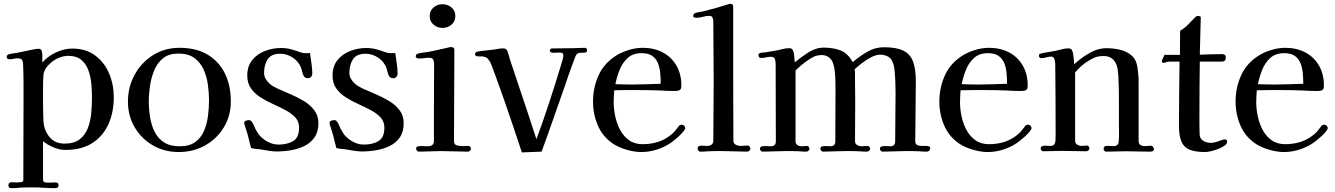

<svg xmlns="http://www.w3.org/2000/svg" viewBox="-20 -792 6983 1004"><path d="M461 -285Q461 -317 457.5 -354.5Q454 -392 442 -425Q430 -458 405 -479Q380 -500 337 -500Q324 -500 311 -497Q298 -494 286 -489Q261 -479 235 -453.5Q209 -428 207 -398Q205 -367 205 -334.5Q205 -302 205 -270Q205 -243 205.5 -216Q206 -189 207 -162Q209 -113 237.5 -77Q266 -41 318 -41Q369 -41 398 -64.5Q427 -88 440.5 -125Q454 -162 457.5 -204.5Q461 -247 461 -285ZM575 -284Q575 -204 546.5 -141.5Q518 -79 462 -43.5Q406 -8 321 -8Q292 -8 259.5 -21.5Q227 -35 205 -54Q205 -4 205 46.5Q205 97 205 147Q205 156 211 160Q213 162 220.5 162.5Q228 163 232 163Q241 163 250 162.5Q259 162 268 162Q276 162 281 164.5Q286 167 286 176Q286 186 280.5 189Q275 192 266 192Q239 192 212 190Q185 188 157 188Q140 188 122.5 188Q105 188 88 189Q64 192 38 192Q24 192 24 177Q24 161 41 161Q49 161 56 161.5Q63 162 70 162Q76 162 89 160.5Q102 159 102 150Q102 46 102.5 -57.5Q103 -161 103 -264Q103 -311 103 -357.5Q103 -404 101 -450Q101 -468 96 -477.5Q91 -487 71 -487Q61 -487 51 -484.5Q41 -482 31 -482Q25 -482 20 -485Q15 -488 15 -495Q15 -501 19.5 -504.5Q24 -508 29 -509Q37 -511 46.5 -512.5Q56 -514 65 -515Q78 -517 102 -522.5Q126 -528 149 -532.5Q172 -537 181 -537Q195 -537 198 -526Q202 -514 201.5 -497.5Q201 -481 201 -469V-465Q229 -497 272 -517.5Q315 -538 358 -538Q429 -538 477.5 -502Q526 -466 550.5 -408Q575 -350 575 -284Z M1073 -266Q1073 -307 1067 -350Q1061 -393 1044 -430Q1027 -467 995.5 -489.5Q964 -512 912 -512Q864 -512 833.5 -488Q803 -464 787 -425.5Q771 -387 764.5 -344.5Q758 -302 758 -264Q758 -222 764.5 -180.5Q771 -139 788 -104Q805 -69 837 -48Q869 -27 920 -27Q970 -27 1000.5 -49Q1031 -71 1046.5 -107Q1062 -143 1067.5 -185Q1073 -227 1073 -266ZM1187 -262Q1187 -186 1150.5 -126Q1114 -66 1052.5 -31.5Q991 3 915 3Q840 3 780 -31.5Q720 -66 684.5 -126Q649 -186 649 -260Q649 -337 684 -401Q719 -465 780 -503.5Q841 -542 919 -542Q1005 -542 1064.5 -507Q1124 -472 1155.5 -409Q1187 -346 1187 -262Z M1645 -148Q1645 -103 1625 -74Q1605 -45 1572.5 -29Q1540 -13 1502 -6.5Q1464 0 1427 0Q1408 0 1389.5 -3Q1371 -6 1353 -9Q1338 -12 1322.5 -13Q1307 -14 1293 -18Q1286 -42 1280.5 -66.5Q1275 -91 1267 -114Q1266 -119 1261.5 -131.5Q1257 -144 1257 -148Q1257 -158 1266.5 -161Q1276 -164 1283 -164Q1288 -164 1292.5 -160Q1297 -156 1299 -152Q1304 -145 1307 -137Q1310 -129 1314 -121Q1321 -109 1327.5 -97.5Q1334 -86 1344 -77Q1362 -59 1386.5 -47.5Q1411 -36 1436 -36Q1483 -36 1513.5 -54.5Q1544 -73 1544 -125Q1544 -156 1524.5 -177.5Q1505 -199 1474 -215.5Q1443 -232 1408.5 -247.5Q1374 -263 1343 -282.5Q1312 -302 1292.5 -329.5Q1273 -357 1273 -397Q1273 -446 1299 -478Q1325 -510 1365.5 -525.5Q1406 -541 1449 -541Q1478 -541 1501.5 -534.5Q1525 -528 1552 -518Q1564 -514 1580 -514Q1585 -514 1590.5 -514Q1596 -514 1601 -515Q1604 -489 1608.5 -461.5Q1613 -434 1613 -408Q1613 -398 1607 -390.5Q1601 -383 1590 -383Q1573 -383 1567 -397Q1563 -406 1560.5 -416Q1558 -426 1555 -436Q1543 -469 1512 -490Q1481 -511 1446 -511Q1399 -511 1380 -482.5Q1361 -454 1361 -411Q1361 -395 1368 -382Q1375 -369 1386 -358Q1396 -348 1408 -341Q1420 -334 1433 -328Q1462 -315 1498.5 -299.5Q1535 -284 1568.5 -264Q1602 -244 1623.5 -215.5Q1645 -187 1645 -148Z M2091 -148Q2091 -103 2071 -74Q2051 -45 2018.5 -29Q1986 -13 1948 -6.5Q1910 0 1873 0Q1854 0 1835.5 -3Q1817 -6 1799 -9Q1784 -12 1768.5 -13Q1753 -14 1739 -18Q1732 -42 1726.5 -66.5Q1721 -91 1713 -114Q1712 -119 1707.5 -131.5Q1703 -144 1703 -148Q1703 -158 1712.5 -161Q1722 -164 1729 -164Q1734 -164 1738.5 -160Q1743 -156 1745 -152Q1750 -145 1753 -137Q1756 -129 1760 -121Q1767 -109 1773.5 -97.5Q1780 -86 1790 -77Q1808 -59 1832.5 -47.5Q1857 -36 1882 -36Q1929 -36 1959.5 -54.5Q1990 -73 1990 -125Q1990 -156 1970.5 -177.5Q1951 -199 1920 -215.5Q1889 -232 1854.5 -247.5Q1820 -263 1789 -282.5Q1758 -302 1738.5 -329.5Q1719 -357 1719 -397Q1719 -446 1745 -478Q1771 -510 1811.5 -525.5Q1852 -541 1895 -541Q1924 -541 1947.5 -534.5Q1971 -528 1998 -518Q2010 -514 2026 -514Q2031 -514 2036.5 -514Q2042 -514 2047 -515Q2050 -489 2054.5 -461.5Q2059 -434 2059 -408Q2059 -398 2053 -390.5Q2047 -383 2036 -383Q2019 -383 2013 -397Q2009 -406 2006.5 -416Q2004 -426 2001 -436Q1989 -469 1958 -490Q1927 -511 1892 -511Q1845 -511 1826 -482.5Q1807 -454 1807 -411Q1807 -395 1814 -382Q1821 -369 1832 -358Q1842 -348 1854 -341Q1866 -334 1879 -328Q1908 -315 1944.5 -299.5Q1981 -284 2014.5 -264Q2048 -244 2069.5 -215.5Q2091 -187 2091 -148Z M2443 -15Q2443 -9 2437.5 -4Q2432 1 2426 1Q2391 1 2356 -0.5Q2321 -2 2286 -2Q2257 -2 2227.5 -0.5Q2198 1 2169 1Q2164 1 2160 -4.5Q2156 -10 2156 -14Q2156 -26 2167 -27Q2179 -29 2192.5 -28Q2206 -27 2218 -27Q2231 -27 2240 -33.5Q2249 -40 2249 -53V-183L2250 -457Q2250 -471 2245.5 -480.5Q2241 -490 2224 -490Q2211 -490 2197.5 -488Q2184 -486 2170 -486Q2166 -486 2160 -488.5Q2154 -491 2154 -496Q2154 -509 2164 -511Q2177 -515 2190 -516.5Q2203 -518 2216 -520Q2244 -525 2271.5 -531.5Q2299 -538 2327 -544Q2333 -546 2338 -546Q2356 -546 2356 -531Q2356 -412 2355 -292.5Q2354 -173 2354 -53Q2354 -35 2371 -31.5Q2388 -28 2401 -28Q2409 -28 2416.5 -28.5Q2424 -29 2431 -29Q2435 -29 2439 -24Q2443 -19 2443 -15ZM2361 -708Q2361 -680 2341 -663Q2321 -646 2294 -646Q2267 -646 2247 -663Q2227 -680 2227 -708Q2227 -736 2247 -753Q2267 -770 2294 -770Q2321 -770 2341 -753Q2361 -736 2361 -708Z M3050 -529Q3050 -517 3036.5 -516.5Q3023 -516 3015 -516Q2997 -516 2990 -499Q2985 -487 2980.5 -474.5Q2976 -462 2971 -449Q2961 -423 2952 -396.5Q2943 -370 2934 -343Q2903 -257 2873.5 -171Q2844 -85 2812 1L2709 5Q2686 -64 2663 -133Q2640 -202 2616 -270Q2599 -317 2582.5 -364Q2566 -411 2548 -457Q2545 -465 2537 -477Q2529 -489 2521 -492Q2510 -497 2501 -497Q2492 -497 2481 -497Q2475 -497 2469.5 -499.5Q2464 -502 2464 -509Q2464 -519 2476 -522Q2496 -526 2520 -528Q2544 -530 2564 -533Q2575 -535 2587 -537Q2599 -539 2611 -539Q2627 -539 2633 -526Q2637 -516 2640 -505Q2643 -494 2646 -483Q2655 -456 2664 -429Q2673 -402 2682 -375Q2708 -298 2734 -220Q2760 -142 2785 -64Q2821 -161 2853 -259Q2885 -357 2915 -456Q2917 -462 2921.5 -478.5Q2926 -495 2926 -501Q2926 -511 2921 -514Q2916 -517 2907 -517Q2898 -517 2889 -516.5Q2880 -516 2871 -516Q2866 -516 2860.5 -519Q2855 -522 2855 -527Q2855 -539 2869 -539Q2883 -539 2891 -539Q2912 -539 2933.5 -539.5Q2955 -540 2976 -540Q2991 -540 3006 -541Q3021 -542 3036 -542Q3050 -542 3050 -529Z M3435 -354Q3435 -382 3432.5 -410Q3430 -438 3420.5 -461.5Q3411 -485 3391 -499.5Q3371 -514 3335 -514Q3290 -514 3262.5 -489Q3235 -464 3220 -426.5Q3205 -389 3198 -352Q3220 -351 3242.5 -350.5Q3265 -350 3287 -350Q3324 -350 3361 -351.5Q3398 -353 3435 -354ZM3563 -122Q3563 -119 3561 -115Q3556 -106 3543 -92.5Q3530 -79 3515.5 -67Q3501 -55 3492 -48Q3458 -24 3417 -10.5Q3376 3 3334 3Q3299 3 3258.5 -8.5Q3218 -20 3188 -39Q3132 -76 3106.5 -135.5Q3081 -195 3081 -260Q3081 -334 3110 -398Q3139 -462 3203 -502Q3232 -520 3269 -531Q3306 -542 3340 -542Q3400 -542 3445.5 -518Q3491 -494 3517 -449.5Q3543 -405 3543 -344Q3543 -325 3533.5 -320.5Q3524 -316 3507 -316Q3487 -316 3467 -317Q3447 -318 3427 -319Q3400 -320 3373.5 -320.5Q3347 -321 3321 -321Q3289 -321 3256.5 -321Q3224 -321 3192 -320Q3191 -304 3190 -289Q3189 -274 3189 -258Q3189 -223 3197 -184.5Q3205 -146 3222.5 -113Q3240 -80 3269 -59Q3298 -38 3341 -38Q3385 -38 3424 -51Q3463 -64 3496 -93Q3506 -102 3513.5 -112Q3521 -122 3529 -132Q3535 -140 3545 -140Q3552 -140 3557.5 -134.5Q3563 -129 3563 -122Z M3904 -15Q3904 -9 3898.5 -4Q3893 1 3887 1Q3856 1 3824 -0.5Q3792 -2 3760 -2Q3741 -2 3722.5 -2Q3704 -2 3685 -1Q3674 0 3663 0.5Q3652 1 3641 1Q3635 1 3631.5 -5Q3628 -11 3628 -16Q3628 -26 3639 -29Q3648 -31 3658.5 -30Q3669 -29 3679 -29Q3691 -29 3700.5 -35.5Q3710 -42 3710 -55Q3710 -132 3711 -210Q3712 -288 3712 -365Q3712 -443 3711 -521Q3710 -599 3710 -677Q3710 -688 3706.5 -698.5Q3703 -709 3689 -709Q3672 -709 3655 -704Q3638 -699 3620 -699Q3617 -699 3611 -701Q3605 -703 3605 -707Q3605 -720 3614 -723Q3626 -728 3639 -729.5Q3652 -731 3663 -734Q3695 -742 3726.5 -751Q3758 -760 3789 -770Q3792 -771 3794.5 -771.5Q3797 -772 3800 -772Q3814 -772 3814 -757Q3814 -729 3814 -700.5Q3814 -672 3814 -643V-375Q3814 -296 3814.5 -215.5Q3815 -135 3815 -55Q3815 -42 3827 -35.5Q3839 -29 3850 -29Q3861 -29 3871.5 -30Q3882 -31 3892 -31Q3896 -31 3900 -25Q3904 -19 3904 -15Z M4844 -15Q4844 -8 4838.5 -3.5Q4833 1 4826 1Q4816 1 4806.5 0.5Q4797 0 4786 -1Q4767 -2 4749 -2Q4731 -2 4712 -2Q4682 -2 4652.5 -0.5Q4623 1 4594 1Q4590 1 4585.5 -4Q4581 -9 4581 -13Q4581 -24 4591.5 -26.5Q4602 -29 4615 -28Q4628 -27 4635 -27Q4661 -27 4661 -53Q4661 -117 4662 -180.5Q4663 -244 4663 -308Q4663 -328 4662 -359.5Q4661 -391 4658 -421.5Q4655 -452 4647 -469Q4639 -489 4621 -497.5Q4603 -506 4582 -506Q4561 -506 4536 -493Q4511 -480 4487.5 -462Q4464 -444 4449 -430Q4451 -417 4451 -402.5Q4451 -388 4451 -374Q4451 -345 4451.5 -315.5Q4452 -286 4452 -257Q4452 -206 4451.5 -155Q4451 -104 4451 -53Q4451 -40 4462.5 -33.5Q4474 -27 4486 -27Q4494 -27 4501.5 -28Q4509 -29 4517 -29Q4522 -29 4526 -24Q4530 -19 4530 -15Q4530 -8 4524.5 -3.5Q4519 1 4512 1Q4502 1 4492.5 0.5Q4483 0 4472 -1Q4453 -2 4434.5 -2Q4416 -2 4398 -2Q4369 -2 4340.5 -0.5Q4312 1 4283 1Q4279 1 4274.5 -4Q4270 -9 4270 -13Q4270 -25 4281 -27Q4291 -29 4301.5 -28Q4312 -27 4322 -27Q4348 -27 4348 -53Q4348 -120 4348.5 -186.5Q4349 -253 4349 -320Q4349 -340 4348.5 -368Q4348 -396 4344.5 -424Q4341 -452 4333 -469Q4326 -485 4311 -494.5Q4296 -504 4278 -504Q4265 -504 4251 -501Q4235 -497 4213.5 -483Q4192 -469 4172 -452.5Q4152 -436 4140 -423Q4140 -331 4140 -238Q4140 -145 4140 -53Q4140 -40 4150 -33.5Q4160 -27 4171 -27Q4179 -27 4186 -28Q4193 -29 4200 -29Q4205 -29 4209 -24Q4213 -19 4213 -15Q4213 -8 4207.5 -3.5Q4202 1 4195 1Q4186 1 4177 0.5Q4168 0 4158 -1Q4140 -2 4122 -2Q4104 -2 4086 -2Q4057 -2 4027 -0.5Q3997 1 3967 1Q3962 1 3958 -4Q3954 -9 3954 -13Q3954 -25 3965 -27Q3976 -29 3987.5 -28Q3999 -27 4010 -27Q4037 -27 4037 -53Q4037 -154 4036.5 -255.5Q4036 -357 4036 -458Q4036 -472 4032 -483.5Q4028 -495 4011 -495Q3998 -495 3986 -492Q3974 -489 3961 -489Q3946 -489 3946 -504Q3946 -512 3956 -515Q3961 -517 3967.5 -517Q3974 -517 3980 -518Q3994 -520 4007.5 -522.5Q4021 -525 4034 -527Q4052 -530 4070 -535Q4088 -540 4107 -540Q4119 -540 4124 -533Q4131 -522 4133 -500.5Q4135 -479 4136 -466Q4167 -492 4206.5 -517.5Q4246 -543 4288 -543Q4338 -543 4376 -528Q4414 -513 4439 -467Q4472 -496 4514 -520.5Q4556 -545 4601 -545Q4668 -545 4704 -527Q4740 -509 4754.5 -470Q4769 -431 4769 -367Q4769 -289 4767.5 -210.5Q4766 -132 4766 -54Q4766 -39 4775.5 -34Q4785 -29 4798.5 -29Q4812 -29 4822 -29Q4830 -29 4837 -27Q4844 -25 4844 -15Z M5246 -354Q5246 -382 5243.5 -410Q5241 -438 5231.5 -461.5Q5222 -485 5202 -499.5Q5182 -514 5146 -514Q5101 -514 5073.5 -489Q5046 -464 5031 -426.5Q5016 -389 5009 -352Q5031 -351 5053.5 -350.5Q5076 -350 5098 -350Q5135 -350 5172 -351.5Q5209 -353 5246 -354ZM5374 -122Q5374 -119 5372 -115Q5367 -106 5354 -92.5Q5341 -79 5326.5 -67Q5312 -55 5303 -48Q5269 -24 5228 -10.5Q5187 3 5145 3Q5110 3 5069.5 -8.5Q5029 -20 4999 -39Q4943 -76 4917.5 -135.5Q4892 -195 4892 -260Q4892 -334 4921 -398Q4950 -462 5014 -502Q5043 -520 5080 -531Q5117 -542 5151 -542Q5211 -542 5256.5 -518Q5302 -494 5328 -449.5Q5354 -405 5354 -344Q5354 -325 5344.5 -320.5Q5335 -316 5318 -316Q5298 -316 5278 -317Q5258 -318 5238 -319Q5211 -320 5184.5 -320.5Q5158 -321 5132 -321Q5100 -321 5067.5 -321Q5035 -321 5003 -320Q5002 -304 5001 -289Q5000 -274 5000 -258Q5000 -223 5008 -184.5Q5016 -146 5033.5 -113Q5051 -80 5080 -59Q5109 -38 5152 -38Q5196 -38 5235 -51Q5274 -64 5307 -93Q5317 -102 5324.5 -112Q5332 -122 5340 -132Q5346 -140 5356 -140Q5363 -140 5368.5 -134.5Q5374 -129 5374 -122Z M6014 -14Q6014 -5 6008 -2Q6002 1 5994 1Q5963 1 5931 0Q5899 -1 5867 -1Q5842 -1 5815.5 0Q5789 1 5763 1Q5759 1 5755 -4Q5751 -9 5751 -13Q5751 -26 5761 -28Q5772 -30 5782.5 -29Q5793 -28 5803 -28Q5829 -28 5830 -54Q5832 -77 5831.5 -100Q5831 -123 5831 -145V-269Q5831 -290 5830.5 -325.5Q5830 -361 5828 -395.5Q5826 -430 5820 -448Q5803 -499 5752 -499Q5722 -499 5702.5 -490.5Q5683 -482 5658 -465Q5643 -454 5628.5 -441Q5614 -428 5602 -413Q5602 -323 5602 -233.5Q5602 -144 5602 -55Q5602 -42 5613 -35.5Q5624 -29 5635 -29Q5643 -29 5650.5 -30Q5658 -31 5665 -31Q5669 -31 5673 -26Q5677 -21 5677 -17Q5677 -10 5671.5 -5.5Q5666 -1 5660 -1Q5629 -1 5598 -2Q5567 -3 5536 -3Q5511 -3 5486 -2Q5461 -1 5436 -1Q5430 -1 5426 -5.5Q5422 -10 5422 -15Q5422 -26 5432 -28.5Q5442 -31 5454 -30Q5466 -29 5473 -29Q5497 -29 5499 -55Q5500 -69 5500 -83Q5500 -97 5500 -110Q5500 -196 5499.5 -283Q5499 -370 5498 -457Q5498 -468 5494 -482Q5490 -496 5476 -496Q5463 -496 5451 -492Q5439 -488 5426 -488Q5413 -488 5413 -500Q5413 -507 5415 -509Q5417 -511 5424 -512Q5442 -517 5461 -519.5Q5480 -522 5499 -526Q5516 -530 5533 -534.5Q5550 -539 5567 -539Q5579 -539 5584 -532Q5589 -525 5591.5 -510Q5594 -495 5595.5 -480Q5597 -465 5597 -456Q5630 -487 5675 -513.5Q5720 -540 5766 -540Q5801 -540 5836 -532Q5871 -524 5896.5 -502.5Q5922 -481 5928 -440Q5930 -423 5932 -404.5Q5934 -386 5934 -369Q5934 -291 5934 -213Q5934 -135 5934 -57Q5934 -40 5943 -34Q5952 -28 5968 -28Q5976 -28 5983.5 -29Q5991 -30 5999 -30Q6005 -30 6009.5 -24.5Q6014 -19 6014 -14Z M6397 -52Q6397 -40 6383 -30Q6369 -20 6349 -12.5Q6329 -5 6310.5 -1Q6292 3 6282 3Q6230 3 6200 -9.5Q6170 -22 6157.5 -52.5Q6145 -83 6145 -135Q6145 -218 6146 -302Q6147 -386 6148 -470H6104Q6100 -470 6096.5 -470Q6093 -470 6088 -469Q6082 -469 6076.5 -466Q6071 -463 6065 -463Q6062 -463 6058.5 -465.5Q6055 -468 6055 -471Q6055 -475 6061.5 -488.5Q6068 -502 6070 -506Q6073 -505 6081 -505H6150L6151 -631Q6175 -645 6194 -665Q6213 -685 6232 -704Q6239 -709 6245 -709Q6249 -709 6254.5 -707Q6260 -705 6259 -700L6254 -506Q6283 -507 6312.5 -508Q6342 -509 6371 -509Q6390 -509 6390 -491Q6390 -470 6369 -470H6254Q6253 -402 6252.5 -334Q6252 -266 6252 -198Q6252 -171 6252 -143.5Q6252 -116 6253 -89Q6254 -67 6271.5 -56Q6289 -45 6310 -45Q6329 -45 6352.5 -54Q6376 -63 6385 -63Q6397 -63 6397 -52Z M6795 -354Q6795 -382 6792.5 -410Q6790 -438 6780.5 -461.5Q6771 -485 6751 -499.5Q6731 -514 6695 -514Q6650 -514 6622.5 -489Q6595 -464 6580 -426.5Q6565 -389 6558 -352Q6580 -351 6602.5 -350.5Q6625 -350 6647 -350Q6684 -350 6721 -351.5Q6758 -353 6795 -354ZM6923 -122Q6923 -119 6921 -115Q6916 -106 6903 -92.5Q6890 -79 6875.5 -67Q6861 -55 6852 -48Q6818 -24 6777 -10.5Q6736 3 6694 3Q6659 3 6618.5 -8.5Q6578 -20 6548 -39Q6492 -76 6466.5 -135.5Q6441 -195 6441 -260Q6441 -334 6470 -398Q6499 -462 6563 -502Q6592 -520 6629 -531Q6666 -542 6700 -542Q6760 -542 6805.5 -518Q6851 -494 6877 -449.5Q6903 -405 6903 -344Q6903 -325 6893.5 -320.5Q6884 -316 6867 -316Q6847 -316 6827 -317Q6807 -318 6787 -319Q6760 -320 6733.5 -320.5Q6707 -321 6681 -321Q6649 -321 6616.5 -321Q6584 -321 6552 -320Q6551 -304 6550 -289Q6549 -274 6549 -258Q6549 -223 6557 -184.5Q6565 -146 6582.5 -113Q6600 -80 6629 -59Q6658 -38 6701 -38Q6745 -38 6784 -51Q6823 -64 6856 -93Q6866 -102 6873.5 -112Q6881 -122 6889 -132Q6895 -140 6905 -140Q6912 -140 6917.5 -134.5Q6923 -129 6923 -122Z"/></svg>

Font: Kaisei Tokumin Medium
Style: Regular
Weight: 500
Designer: Font-Kai,
Foundry: KAZUO KANAI
Version: Version 5.003